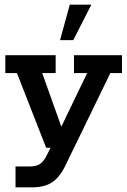

<svg xmlns="http://www.w3.org/2000/svg" viewBox="-20 -637 549 828"><path d="M117 171H47V81H107Q136 81 152.5 70Q169 59 181 34L214 -32L244 0H179L53 -322H3V-399H220V-322H162L249 -78L235 -71L356 -322H299V-399H506V-322H456L262 77Q238 127 205 149Q172 171 117 171ZM239 -464 281 -617H374L296 -464Z"/></svg>

Font: Rokkitt SemiBold SemiBold
Style: Regular
Weight: 600
Version: Version 3.103